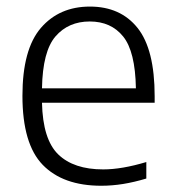

<svg xmlns="http://www.w3.org/2000/svg" viewBox="-20 -570 544 599"><path d="M296 9.5Q176.5 9.5 113.2 -55.8Q50 -121 50 -271Q50 -416 107.5 -482.8Q165 -549.5 260.5 -549.5Q356 -549.5 409.2 -482.8Q462.5 -416 462.5 -270V-249.5H111Q113.5 -135 161.8 -88.2Q210 -41.5 302 -41.5Q360 -41.5 436.5 -64.5V-13Q398 -1.5 363.8 4Q329.5 9.5 296 9.5ZM260 -503Q193.5 -503 153.2 -456.5Q113 -410 111 -294.5H404Q402 -409.5 364.2 -456.2Q326.5 -503 260 -503Z"/></svg>

Font: Encode Sans Lt
Style: Regular
Weight: 300
Designer: Multiple Designers
Foundry: Impallari Type
Version: Version 3.002; ttfautohint (v1.8.3) -l 8 -r 50 -G 200 -x 14 